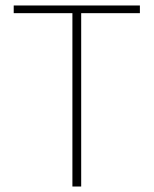

<svg xmlns="http://www.w3.org/2000/svg" viewBox="-20 -680 560 700"><path d="M244 0V-632H30V-660H490V-632H276V0Z"/></svg>

Font: Assistant ExtraLight ExtraLight
Style: Regular
Weight: 250
Version: Version 3.000